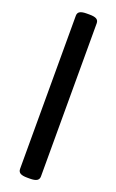

<svg xmlns="http://www.w3.org/2000/svg" viewBox="-154 -706 524 865"><g transform="rotate(20 108.5 -273.5)"><path d="M59.1 93.8V-640.6Q59.1 -654.3 69.3 -660.4Q79.6 -666.5 102.5 -666.5H115.7Q138.7 -666.5 148.9 -660.4Q159.2 -654.3 159.2 -640.6V93.8Q159.2 107.4 148.9 113.8Q138.7 120.1 115.7 120.1H102.5Q79.6 120.1 69.3 113.8Q59.1 107.4 59.1 93.8Z"/></g></svg>

Font: Jaldi
Style: Bold
Weight: 400
Designer: Pablo Cosgaya and Nicolas Silva
Foundry: Omnibus-Type
Version: Version 1.007